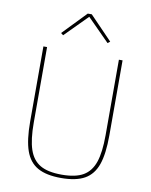

<svg xmlns="http://www.w3.org/2000/svg" viewBox="-103 -1044 891 1132"><g transform="rotate(10 342.5 -478.0)"><path d="M329 -969H353L488 -829L474 -818L341 -952L208 -818L194 -829ZM105 -733H127V-281Q127 -179 147 -120Q167 -61 213 -34Q259 -7 342 -7Q425 -7 471 -34Q517 -61 537 -120Q557 -179 557 -281V-733H579V-284Q579 -173 556.5 -109Q534 -45 482.5 -16Q431 13 342 13Q253 13 201.5 -16Q150 -45 127.5 -109Q105 -173 105 -284Z"/></g></svg>

Font: IBM Plex Sans JP Thin
Style: Regular
Weight: 100
Designer: Mike Abbink; Paul van der Laan; Pieter van Rosmalen; Wujin Sim; Yejin Wi; Jinhee Kim; Boomi Park; Yona Kim; Kichan Ma
Foundry: Sandoll Inc.
Version: Version 1.001